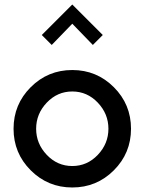

<svg xmlns="http://www.w3.org/2000/svg" viewBox="-20 -820 640 850"><path d="M435 -665 391 -621 300 -715 209 -621 165 -665 300 -800ZM187 -365.5Q140 -316 140 -250Q140 -184 187 -134.5Q234 -85 300 -85Q366 -85 413 -134.5Q460 -184 460 -250Q460 -316 413 -365.5Q366 -415 300 -415Q234 -415 187 -365.5ZM484 -434Q560 -358 560 -250Q560 -142 484 -66Q408 10 300 10Q192 10 116 -66Q40 -142 40 -250Q40 -358 116 -434Q192 -510 300 -510Q408 -510 484 -434Z"/></svg>

Font: Laverick
Style: Regular
Weight: 400
Designer: Daniel Pimley
Foundry: Daniel Pimley
Version: Version 1.000;PS 001.001;hotconv 1.0.56